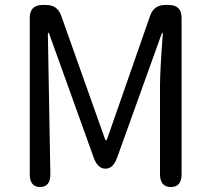

<svg xmlns="http://www.w3.org/2000/svg" viewBox="-20 -754 852 774"><path d="M142 0Q100 0 100 -52V-682Q100 -734 152 -734H166Q212 -734 227 -690L402 -197Q405 -188 407.5 -188Q410 -188 413 -197L585 -690Q600 -734 646 -734H660Q712 -734 712 -682V-52Q712 0 669 0Q625 0 625 -52V-406Q625 -468 636 -614Q637 -621 635 -621.5Q633 -622 631 -616L452 -118Q436 -74 405 -74Q374 -74 358 -118L180 -613Q177 -622 175 -622Q173 -622 173 -617L183 -53Q184 -1 142 0Z"/></svg>

Font: Resource Han Rounded KR
Style: Regular
Weight: 400
Designer: Cyano Hao (round all glyphs); Ryoko NISHIZUKA 西塚涼子 (kana, bopomofo & ideographs); Paul D. Hunt (Latin, Greek & Cyrillic)
Foundry: Cyano Hao
Version: 0.990